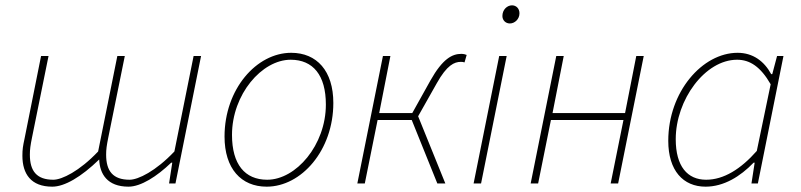

<svg xmlns="http://www.w3.org/2000/svg" viewBox="-20 -688 3004 720"><path d="M176 12C222 12 284 -24 352 -90C354 -36 382 12 462 12C508 12 568 -26 622 -78H626L614 0H638L734 -478H706L634 -120C564 -46 498 -14 466 -14C404 -14 378 -46 378 -108C378 -128 380 -142 386 -172L448 -478H420L348 -120C278 -46 212 -14 180 -14C118 -14 92 -46 92 -108C92 -128 94 -142 100 -172L162 -478H134L72 -168C66 -140 64 -128 64 -104C64 -36 96 12 176 12Z M980 12C1110 12 1230 -124 1230 -302C1230 -422 1168 -490 1072 -490C942 -490 822 -354 822 -176C822 -56 884 12 980 12ZM982 -14C898 -14 850 -72 850 -182C850 -334 962 -464 1070 -464C1154 -464 1202 -406 1202 -296C1202 -144 1090 -14 982 -14Z M1320 0H1348L1396 -238H1524L1620 0H1650L1548 -252L1618 -376C1656 -444 1684 -456 1708 -456C1713 -456 1716 -456 1722 -454L1730 -482C1726 -484 1718 -486 1710 -486C1676 -486 1640 -468 1594 -386L1526 -264H1402L1444 -478H1416Z M1756 0H1784L1880 -478H1852ZM1892 -600C1910 -600 1928 -616 1928 -638C1928 -656 1916 -668 1900 -668C1882 -668 1864 -652 1864 -628C1864 -612 1876 -600 1892 -600Z M1970 0H1998L2046 -238H2318L2270 0H2298L2394 -478H2366L2324 -264H2052L2094 -478H2066Z M2626 12C2694 12 2756 -26 2806 -78H2810L2798 0H2822L2918 -478H2894L2876 -410H2872C2846 -458 2804 -490 2746 -490C2614 -490 2486 -344 2486 -160C2486 -48 2542 12 2626 12ZM2628 -14C2558 -14 2514 -64 2514 -166C2514 -314 2624 -464 2744 -464C2792 -464 2832 -438 2870 -372L2818 -122C2758 -54 2694 -14 2628 -14Z"/></svg>

Font: Source Sans Pro ExtraLight
Style: Italic
Weight: 200
Italic angle: -11°
Designer: Paul D. Hunt
Foundry: Adobe Systems Incorporated
Version: Version 3.006;hotconv 1.0.111;makeotfexe 2.5.65597